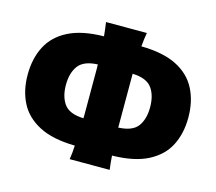

<svg xmlns="http://www.w3.org/2000/svg" viewBox="-104 -856 1125 999"><g transform="rotate(15 458.0 -357.0)"><path d="M350.5 12.5Q353.5 -7 355.5 -25.5Q357.5 -44 358 -62.5Q237.5 -64.5 164.5 -102.8Q91.5 -141 58.5 -206.2Q25.5 -271.5 25.5 -355.5Q25.5 -443 59.5 -509Q93.5 -575 166.8 -612.2Q240 -649.5 357.5 -651Q354.5 -686.5 348.5 -725.5H568.5Q565 -706 562.8 -687.5Q560.5 -669 559 -651Q677 -649.5 750 -612.5Q823 -575.5 857 -509.2Q891 -443 891 -355.5Q891 -271.5 858.2 -206.2Q825.5 -141 752.2 -102.8Q679 -64.5 558.5 -62.5Q559.5 -44 561.5 -25.2Q563.5 -6.5 566 12.5ZM231.5 -356Q231.5 -292.5 260 -253.2Q288.5 -214 364.5 -211.5Q365 -221.5 365 -232V-481Q365 -491.5 364.5 -501.5Q289.5 -498.5 260.5 -459.5Q231.5 -420.5 231.5 -356ZM552 -232Q552 -221 552 -211.5Q628.5 -215 656.8 -254Q685 -293 685 -356Q685 -421 656 -460Q627 -499 552 -501.5Q552 -492 552 -481Z"/></g></svg>

Font: Commissioner Flair ExtraBold
Style: Regular
Weight: 800
Designer: Kostas Bartsokas
Foundry: Kostas Bartsokas
Version: Version 1.000; ttfautohint (v1.8.3)